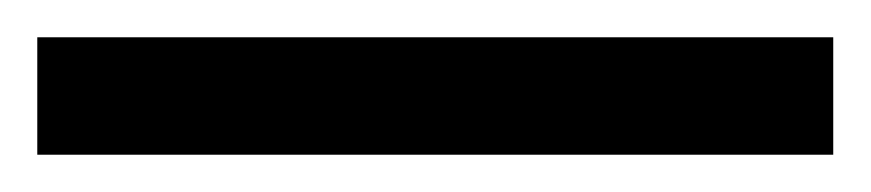

<svg xmlns="http://www.w3.org/2000/svg" viewBox="-22 65 467 103"><path d="M425 148H-2V85H425Z"/></svg>

Font: Avrile Sans Condensed
Style: Regular
Weight: 400
Width: 3
Designer: Monotype Design Team
Foundry: Monotype Imaging Inc.
Version: Version 2.001;September 10, 2019;FontCreator 11.5.0.2425 64-